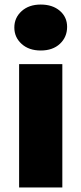

<svg xmlns="http://www.w3.org/2000/svg" viewBox="-20 -824 358 844"><path d="M64 0V-542H254V0ZM159 -602Q107 -602 75 -631Q43 -660 43 -703Q43 -746 75 -775Q107 -804 159 -804Q211 -804 243 -776.5Q275 -749 275 -706Q275 -661 243.5 -631.5Q212 -602 159 -602Z"/></svg>

Font: MOST Montserrat ExtraBold
Style: Regular
Weight: 800
Designer: Julieta Ulanovsky
Foundry: Julieta Ulanovsky
Version: Version 8.000;March 11, 2024;FontCreator 15.0.0.2926 64-bit